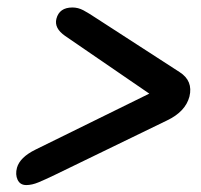

<svg xmlns="http://www.w3.org/2000/svg" viewBox="-20 -606 550 526"><path d="M134.5 -554.5Q142.5 -585.5 178.5 -585.5Q194 -585.5 208.5 -577.8Q223 -570 242.5 -557L472 -408.5Q509.5 -384.5 499 -341.5Q488 -300 437.5 -276L129.5 -126.5Q103.5 -114 85.5 -106.5Q67.5 -99 52 -99Q35 -99 28.2 -113.5Q21.5 -128 26.5 -146.5Q34.5 -175 77 -196L389 -349.5L158.5 -507.5Q128 -528.5 134.5 -554.5Z"/></svg>

Font: Fraunces 72pt SuperSoft SemiBold
Style: Italic
Weight: 600
Italic angle: -16°
Version: Version 1.000;[b76b70a41]